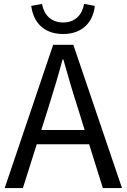

<svg xmlns="http://www.w3.org/2000/svg" viewBox="-20 -962 648 982"><path d="M303 -788C406 -788 457 -854 465 -932L410 -942C401 -889 367 -847 303 -847C239 -847 204 -889 195 -942L140 -932C149 -854 199 -788 303 -788ZM4 0H97L168 -224H436L506 0H604L355 -733H252ZM191 -297 227 -410C253 -493 277 -572 300 -658H304C328 -573 351 -493 378 -410L413 -297Z"/></svg>

Font: Noto Sans KR
Style: Regular
Weight: 400
Designer: Ryoko NISHIZUKA 西塚涼子 (kana, bopomofo & ideographs); Paul D. Hunt (Latin, Greek & Cyrillic); Sandoll Communications 산돌커뮤니
Foundry: Adobe
Version: Version 2.004;hotconv 1.0.118;makeotfexe 2.5.65603